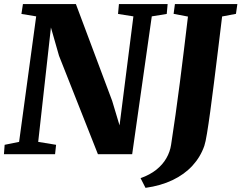

<svg xmlns="http://www.w3.org/2000/svg" viewBox="-26 -763 1195 950"><path d="M-6.5 0 -3 -46.5 68.5 -61 153 -682 80 -694 87.5 -743H349.5L529 -264L565.5 -142.5L634 -682L558 -694L562.5 -743H803.5L799 -694L725 -682L628 0H458.5L266 -487L226 -627L163 -61L251.5 -46.5L246.5 0ZM694 166.5 669.5 118.5Q716 102 747.8 76.5Q779.5 51 797.5 19.2Q815.5 -12.5 820.5 -46.5Q831.5 -117.5 842.5 -195.2Q853.5 -273 864 -354.8Q874.5 -436.5 884.5 -519Q894.5 -601.5 904 -681L833 -694.5L839.5 -743H1148.5L1141.5 -694.5L1073 -681.5Q1063 -597.5 1052.5 -513Q1042 -428.5 1032.5 -351.5Q1023 -274.5 1014.2 -210.8Q1005.5 -147 998.2 -103Q991 -59 985 -41.5Q966 13.5 926.2 56.8Q886.5 100 828 128Q769.5 156 694 166.5Z"/></svg>

Font: Merriweather 36pt Black
Style: Italic
Weight: 900
Italic angle: -7.8°
Version: Version 2.101